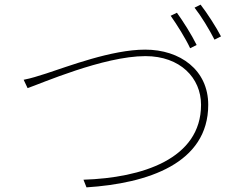

<svg xmlns="http://www.w3.org/2000/svg" viewBox="-20 -820 1040 828"><path d="M82 -476 99 -440C153 -458 426 -578 607 -578C757 -578 847 -484 847 -368C847 -134 592 -53 340 -45L353 -12C617 -29 878 -115 878 -368C878 -518 757 -606 606 -606C461 -606 272 -533 179 -503C140 -491 118 -483 82 -476ZM743 -765 716 -752C743 -714 781 -653 800 -612L828 -626C806 -671 769 -729 743 -765ZM845 -800 819 -787C848 -750 882 -694 905 -649L933 -663C913 -702 873 -764 845 -800Z"/></svg>

Font: Harano Aji Gothic KR ExtraLight
Style: Regular
Weight: 250
Foundry: Masamichi Hosoda
Version: HaranoAjiGothicKR-ExtraLight version 20220220;ttx 4.29.1